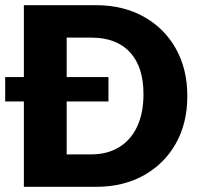

<svg xmlns="http://www.w3.org/2000/svg" viewBox="-20 -720 772 740"><path d="M72 0V-700H350Q454 -700 533.5 -656Q613 -612 657.5 -533Q702 -454 702 -350Q702 -245 657.5 -166.5Q613 -88 534 -44Q455 0 350 0ZM0 -329V-423H398V-329ZM237 -125H332Q394 -125 439.5 -153Q485 -181 509 -233Q533 -285 533 -357Q533 -462 481 -518.5Q429 -575 332 -575H237Z"/></svg>

Font: Moderustic
Style: Bold
Weight: 700
Designer: Tural Alisoy
Foundry: TAFT Foundry
Version: Version 2.120